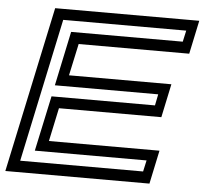

<svg xmlns="http://www.w3.org/2000/svg" viewBox="-61 -753 858 807"><g transform="rotate(5 368.5 -350.0)"><path d="M-9.5 0 139.5 -700H747.5L717.5 -558.5H251L222 -424H654L624 -282.5H192L162 -141.5H628.5L598.5 0ZM49 -48.5H567.5L578 -96H106.5L156.5 -329.5H593L602.5 -377H166.5L215 -606.5H686L696.5 -654H177.5Z"/></g></svg>

Font: Tourney Expanded Medium
Style: Italic
Weight: 500
Width: 7
Italic angle: -12°
Designer: Tyler Finck
Foundry: Etcetera Type Co
Version: Version 1.010; ttfautohint (v1.8.3)